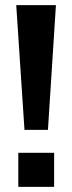

<svg xmlns="http://www.w3.org/2000/svg" viewBox="-20 -725 281 745"><path d="M75 -221 43 -705H197L166 -221ZM51 0V-132H190V0Z"/></svg>

Font: Nunito Sans 7pt Condensed
Style: Bold
Weight: 700
Width: 3
Designer: Vernon Adams
Foundry: Vernon Adams
Version: Version 3.101;gftools[0.9.27]